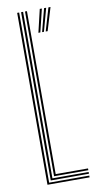

<svg xmlns="http://www.w3.org/2000/svg" viewBox="-91 -840 442 880"><g transform="rotate(-10 130.5 -400.0)"><path d="M56 0V-800H65.2V-8.2H252V0ZM74.2 -16.8V-800H83.5V-25H252V-16.8ZM92.5 -33.2V-800H101.5V-41.5H252V-33.2ZM170 -693.2 201.5 -800H211.2L179 -693.2ZM136 -693.2 161.2 -800H171L145 -693.2ZM153.2 -693.2 181.2 -800H191L161.8 -693.2Z"/></g></svg>

Font: Big Shoulders Inline Display Thin Light
Style: Regular
Weight: 300
Version: Version 2.002